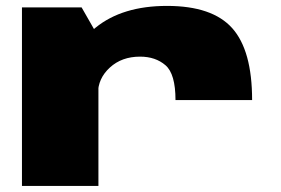

<svg xmlns="http://www.w3.org/2000/svg" viewBox="-20 -614 929 634"><path d="M559.5 -283.5H812.5Q812.5 -447.5 746.8 -521Q681 -594.5 531.5 -594.5Q384 -594.5 295.8 -522.8Q207.5 -451 207.5 -373L303.5 -305Q303.5 -355 342.8 -391Q382 -427 442.5 -427Q493.5 -427 526.5 -398.5Q559.5 -370 559.5 -283.5ZM52.5 0H305V-492.5L249.5 -589.5H52.5Z"/></svg>

Font: Anybody Expanded Black
Style: Regular
Weight: 900
Width: 7
Designer: Tyler Finck
Foundry: Etcetera Type Company
Version: Version 1.113;gftools[0.9.25]